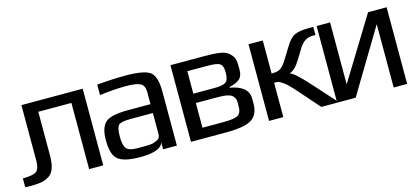

<svg xmlns="http://www.w3.org/2000/svg" viewBox="-85 -827 2550 1171"><g transform="rotate(-15 1190.0 -242.0)"><path d="M-37 -50Q26 -50 48 -65.5Q70 -81 70 -134V-484H457V0H368V-418H159V-141Q159 -44 114 -17Q90 -2 65 2.5Q40 7 -5 7Q-29 7 -37 6Z M922 0H835V-46Q823 10 689 10Q588 10 550 -21Q512 -50 512 -144Q512 -224 548 -256Q584 -286 687 -286H832V-363Q832 -403 807 -417Q782 -431 715 -431Q640 -431 549 -419V-485Q648 -494 728 -494Q849 -494 886 -465Q922 -435 922 -342ZM600 -141Q600 -87 617 -67Q634 -47 686 -47H704Q725 -47 732 -47Q739 -47 759 -48Q779 -49 788 -52Q797 -55 809.5 -60.5Q822 -66 827 -75Q832 -84 832 -96V-230H693Q631 -230 615.5 -215Q600 -200 600 -141Z M1411 -349Q1411 -308 1390 -290Q1369 -272 1324 -262V-258Q1440 -238 1440 -157V-128Q1440 -57 1394 -28Q1350 0 1230 0H1011V-484H1223Q1286 -484 1324.5 -478Q1363 -472 1383 -451Q1400 -434 1405.5 -417Q1411 -400 1411 -366ZM1231 -280Q1287 -280 1306 -293Q1325 -306 1325 -352V-358Q1325 -396 1307 -409Q1290 -422 1228 -422H1101V-280ZM1348 -131V-163Q1348 -188 1326 -205Q1306 -221 1240 -221H1101V-65H1235Q1304 -65 1326 -79Q1348 -93 1348 -131Z M1504 0V-484H1594V-275Q1630 -275 1647 -285Q1666 -296 1688 -330L1737 -409Q1764 -455 1794 -470Q1825 -484 1879 -484H1913V-433H1894Q1843 -433 1810 -380L1772 -318Q1736 -257 1700 -248Q1729 -240 1810 -150L1945 0H1834L1702 -150Q1672 -183 1649 -199Q1628 -213 1622.5 -215Q1617 -217 1594 -217V0Z M2051 0H1934V-484H2019V-93L2259 -484H2376V0H2291V-400Z"/></g></svg>

Font: Gamestation Display
Style: Regular
Weight: 400
Designer: Jonas Hecksher
Foundry: Jonas Hecksher, Playtypeª, e-types AS
Version: Version 1.003